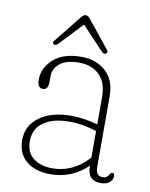

<svg xmlns="http://www.w3.org/2000/svg" viewBox="-72 -642 552 706"><g transform="rotate(10 204.0 -289.0)"><path d="M40.5 -96Q40.5 -150 85 -182.5Q129.5 -215 203.5 -215Q227 -215 253.8 -211Q280.5 -207 302.5 -200V-302.5Q302.5 -356.5 274 -384.5Q245.5 -412.5 197.5 -412.5Q150.5 -412.5 126.5 -393.2Q102.5 -374 102.5 -344V-323.5Q102.5 -294 82.5 -294Q71.5 -294 66.8 -303Q62 -312 62 -325Q62 -369 98.5 -402Q135 -435 203 -435Q258.5 -435 294 -402.5Q329.5 -370 329.5 -310V-45.5Q329.5 -12.5 356 -12.5Q371.5 -12.5 378.5 -26Q383 -34.5 388 -34.5Q396.5 -34.5 396.5 -23.5Q396.5 -9.5 384.8 0.2Q373 10 352 10Q302.5 10 302.5 -43V-46.5Q275.5 -19.5 240.5 -4.8Q205.5 10 164.5 10Q107.5 10 74 -18Q40.5 -46 40.5 -96ZM69 -97Q69 -54 97 -33.2Q125 -12.5 166.5 -12.5Q245 -12.5 302.5 -76.5V-175.5Q279.5 -183 254 -187.8Q228.5 -192.5 200 -192.5Q139.5 -192.5 104.2 -167.8Q69 -143 69 -97ZM110 -467.5Q100.5 -458 93.5 -462.5Q86.5 -467.5 94 -476.5L176.5 -579.5Q184 -588.5 190.5 -588.5Q200 -588.5 207 -579.5L290 -476.5Q296.5 -468.5 289 -462.5Q282 -457 272 -467.5L191 -553.5Z"/></g></svg>

Font: Fraunces 144pt S100 Thin
Style: Regular
Weight: 100
Version: Version 1.000; ttfautohint (v1.8.3)